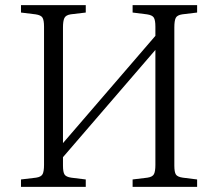

<svg xmlns="http://www.w3.org/2000/svg" viewBox="-20 -730 852 750"><path d="M62 0V-29L121 -36Q141 -39 146.5 -50Q152 -61 152 -86V-626Q152 -651 146 -661Q140 -671 119 -674L62 -681V-710H315V-681L256 -674Q237 -671 231.5 -659.5Q226 -648 226 -623V-171L587 -590V-626Q587 -651 581 -661Q575 -671 554 -674L498 -681V-710H750V-681L692 -674Q672 -671 666.5 -660Q661 -649 661 -623V-83Q661 -58 667 -48.5Q673 -39 694 -36L750 -29V0H498V-29L556 -36Q576 -39 581.5 -50Q587 -61 587 -86V-535L226 -116V-83Q226 -58 232 -48.5Q238 -39 258 -36L315 -29V0Z"/></svg>

Font: Literata 36pt Light
Style: Regular
Weight: 300
Designer: Latin by Veronika Burian and Jose Scaglione. Greek by Irene Vlachou. Cyrillic by Vera Evstafieva.
Foundry: TypeTogether
Version: Version 3.002